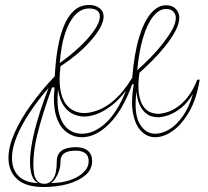

<svg xmlns="http://www.w3.org/2000/svg" viewBox="-20 -536 837 771"><path d="M155 215Q83 215 48.5 183Q14 151 14 98Q14 53 38 -1.5Q62 -56 104 -114.5Q146 -173 200 -230Q203 -291 212 -343Q221 -395 237.5 -434Q254 -473 278.5 -494.5Q303 -516 338 -516Q363 -516 379.5 -503.5Q396 -491 396 -470Q396 -448 380.5 -421.5Q365 -395 339.5 -367Q314 -339 283.5 -314Q253 -289 223 -270Q216 -213 222.5 -176Q229 -139 244.5 -118.5Q260 -98 279.5 -90Q299 -82 318 -82Q343 -82 375 -94Q407 -106 442 -137Q477 -168 511 -224Q519 -321 538.5 -385.5Q558 -450 586 -482.5Q614 -515 647 -515Q672 -515 686 -500Q700 -485 700 -465Q700 -441 684 -411Q668 -381 643 -350Q618 -319 590.5 -291.5Q563 -264 540 -244Q533 -194 537.5 -162Q542 -130 554 -111.5Q566 -93 582 -86Q598 -79 615 -79Q629 -79 649.5 -85Q670 -91 692 -106Q714 -121 735 -148Q756 -175 772 -216H782Q769 -137 739 -86Q709 -35 673 -10Q637 15 603 15Q572 15 548 -8.5Q524 -32 514.5 -79Q505 -126 517 -198H511Q473 -93 419 -39Q365 15 309 15Q274 15 246 -6.5Q218 -28 205 -72Q192 -116 199 -185H189Q170 -133 154 -82Q138 -31 127.5 14.5Q117 60 115 96Q111 153 121.5 177.5Q132 202 158 202Q180 202 194 181Q208 160 208 112Q208 83 227.5 69Q247 55 284 55Q316 55 333 69.5Q350 84 350 111Q350 144 323.5 167Q297 190 253 202.5Q209 215 155 215ZM220 -283Q264 -314 300.5 -348.5Q337 -383 359 -415Q381 -447 381 -470Q381 -485 370 -493.5Q359 -502 338 -502Q306 -502 281 -475Q256 -448 240.5 -399.5Q225 -351 220 -283ZM531 -254Q557 -277 584.5 -305Q612 -333 634.5 -362Q657 -391 671.5 -417Q686 -443 686 -464Q686 -479 676 -489.5Q666 -500 647 -500Q619 -500 595 -470Q571 -440 554.5 -384.5Q538 -329 531 -254ZM603 1Q630 1 658.5 -15.5Q687 -32 713 -68Q739 -104 755 -159Q733 -123 707 -102.5Q681 -82 656.5 -73.5Q632 -65 614 -65Q600 -65 586.5 -69.5Q573 -74 561 -85.5Q549 -97 540 -117Q531 -137 528 -168Q517 -80 540.5 -39.5Q564 1 603 1ZM309 1Q358 1 404.5 -42Q451 -85 486 -172Q455 -132 424.5 -109.5Q394 -87 367 -77.5Q340 -68 318 -68Q298 -68 276 -77Q254 -86 237 -109.5Q220 -133 213 -176Q207 -119 217.5 -79Q228 -39 252 -19Q276 1 309 1ZM134 199Q116 192 107.5 167Q99 142 101 95Q104 55 114.5 8Q125 -39 141 -88Q157 -137 175 -183Q131 -132 98 -82Q65 -32 46.5 14Q28 60 28 98Q28 130 40.5 152.5Q53 175 77.5 187Q102 199 134 199ZM185 199Q227 199 261 187.5Q295 176 315.5 156Q336 136 336 111Q336 90 322.5 79.5Q309 69 284 69Q253 69 238 79.5Q223 90 223 112Q223 131 217.5 148.5Q212 166 203.5 179Q195 192 185 199Z"/></svg>

Font: Kalnia Glaze Thin Medium
Style: Regular
Weight: 500
Version: Version 1.110